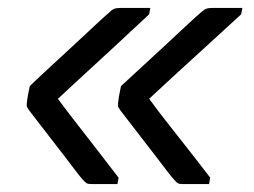

<svg xmlns="http://www.w3.org/2000/svg" viewBox="-20 -542 640 484"><path d="M279 -94 276 -78Q258 -78 244 -78Q230 -78 212 -78Q202 -78 198.5 -80Q195 -82 188 -90Q184 -94 171 -111Q158 -128 140.5 -151Q123 -174 104.5 -197.5Q86 -221 72.5 -239Q59 -257 54 -263Q48 -271 47.5 -275Q47 -279 48 -285Q49 -295 51 -305Q53 -315 55 -325Q81 -350 111 -377.5Q141 -405 170 -432Q199 -459 221.5 -480Q244 -501 257 -512Q264 -519 270 -520.5Q276 -522 285 -522Q302 -522 322 -522Q342 -522 359 -522L356 -506Q308 -461 268 -424Q228 -387 193.5 -355.5Q159 -324 126 -293Q148 -263 169.5 -235.5Q191 -208 217 -174.5Q243 -141 279 -94ZM510 -94 507 -78Q490 -78 475 -78Q460 -78 442 -78Q432 -78 428.5 -80Q425 -82 418 -90Q414 -94 401 -111Q388 -128 370.5 -151Q353 -174 334.5 -197.5Q316 -221 302.5 -239Q289 -257 284 -263Q278 -271 277.5 -275Q277 -279 278 -285Q279 -295 281 -305Q283 -315 285 -325Q312 -350 342 -377.5Q372 -405 401 -432Q430 -459 452.5 -480Q475 -501 488 -512Q496 -519 501.5 -520.5Q507 -522 516 -522Q533 -522 553 -522Q573 -522 591 -522L588 -506Q539 -461 498.5 -424Q458 -387 423.5 -355.5Q389 -324 356 -293Q378 -263 399.5 -235.5Q421 -208 447.5 -174.5Q474 -141 510 -94Z"/></svg>

Font: RecMonoLinear Nerd Font Mono
Style: Italic
Weight: 400
Italic angle: -10°
Monospace: yes
Version: Version 1.085; ttfautohint (v1.8.4.7-5d5b);Nerd Fonts 3.2.1